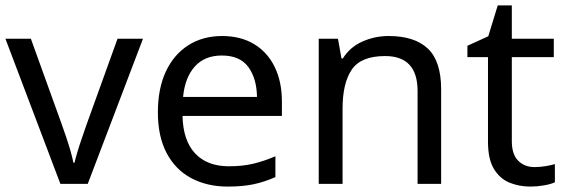

<svg xmlns="http://www.w3.org/2000/svg" viewBox="-20 -679 2091 709"><path d="M203 0 0 -536H94L208 -220Q216 -198 225 -171Q234 -144 241 -119.5Q248 -95 251 -78H255Q259 -95 266.5 -120Q274 -145 283.5 -172Q293 -199 300 -220L414 -536H508L304 0Z M800 -546Q869 -546 918.5 -516Q968 -486 994.5 -431.5Q1021 -377 1021 -304V-251H654Q656 -160 700.5 -112.5Q745 -65 825 -65Q876 -65 915.5 -74.5Q955 -84 997 -102V-25Q956 -7 916 1.5Q876 10 821 10Q745 10 686.5 -21Q628 -52 595.5 -113.5Q563 -175 563 -264Q563 -352 592.5 -415Q622 -478 675.5 -512Q729 -546 800 -546ZM799 -474Q736 -474 699.5 -433.5Q663 -393 656 -321H929Q928 -389 897 -431.5Q866 -474 799 -474Z M1415 -546Q1511 -546 1560 -499.5Q1609 -453 1609 -349V0H1522V-343Q1522 -472 1402 -472Q1313 -472 1279 -422Q1245 -372 1245 -278V0H1157V-536H1228L1241 -463H1246Q1272 -505 1318 -525.5Q1364 -546 1415 -546Z M1954 -62Q1974 -62 1995 -65.5Q2016 -69 2029 -73V-6Q2015 1 1989 5.5Q1963 10 1939 10Q1897 10 1861.5 -4.5Q1826 -19 1804 -55Q1782 -91 1782 -156V-468H1706V-510L1783 -545L1818 -659H1870V-536H2025V-468H1870V-158Q1870 -109 1893.5 -85.5Q1917 -62 1954 -62Z"/></svg>

Font: Noto Sans Tagbanwa
Style: Regular
Weight: 400
Designer: Monotype Design Team
Foundry: Monotype Imaging Inc.
Version: Version 2.001; ttfautohint (v1.8.4.7-5d5b)